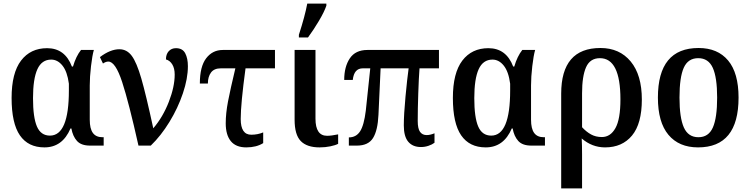

<svg xmlns="http://www.w3.org/2000/svg" viewBox="-20 -816 4205 1076"><path d="M45 -267Q45 -407 98 -476.5Q151 -546 244 -546Q344 -546 383 -443H389Q406 -501 434 -536H506Q497 -505 490 -445Q483 -385 483 -337V-145Q483 -95 500.5 -71Q518 -47 554 -47H561V0H485Q435 0 411.5 -26Q388 -52 380 -96H375Q330 10 229 10Q138 10 91.5 -57.5Q45 -125 45 -267ZM366 -309V-347Q357 -415 330 -448.5Q303 -482 267 -482Q214 -482 189.5 -428Q165 -374 165 -266Q165 -158 187 -107Q209 -56 260 -56Q366 -56 366 -309Z M587 -471Q573 -471 557 -460L540 -496Q598 -540 649 -540Q691 -540 718.5 -503Q746 -466 772 -376Q798 -286 839 -97Q893 -160 926 -245Q959 -330 959 -398Q959 -433 945.5 -455Q932 -477 910 -483Q910 -512 925.5 -529Q941 -546 966 -546Q1003 -546 1018 -517.5Q1033 -489 1033 -445Q1033 -376 1005 -293Q977 -210 929.5 -132.5Q882 -55 825 0H756Q702 -242 664.5 -356.5Q627 -471 587 -471Z M1245 -125Q1245 -181 1258 -248.5Q1271 -316 1299 -433H1217Q1180 -433 1162.5 -409.5Q1145 -386 1145 -348H1100Q1100 -443 1135.5 -489.5Q1171 -536 1229 -536H1521V-433H1356Q1329 -234 1329 -149Q1329 -61 1388 -61Q1424 -61 1455 -74V-14Q1417 10 1360 10Q1302 10 1273.5 -25Q1245 -60 1245 -125Z M1631 -145V-536H1748V-151Q1748 -55 1813 -55Q1837 -55 1875 -63V-10Q1860 -2 1831.5 4Q1803 10 1771 10Q1700 10 1665.5 -25.5Q1631 -61 1631 -145ZM1655 -621Q1689 -726 1702 -796H1809V-784Q1797 -749 1767 -698.5Q1737 -648 1706 -606H1655Z M2243 -113Q2243 -174 2252.5 -275Q2262 -376 2270 -433H2113L2101 -173Q2097 -85 2070.5 -42.5Q2044 0 1980 0H1935V-46Q1976 -46 1998 -80Q2020 -114 2030 -196L2055 -433H2013Q1964 -433 1957 -368H1909Q1909 -442 1940.5 -489Q1972 -536 2039 -536H2440V-433H2331Q2327 -381 2324 -292.5Q2321 -204 2321 -138Q2321 -95 2334 -77Q2347 -59 2371 -59Q2391 -59 2415 -69V-16Q2402 -6 2381.5 1Q2361 8 2339 8Q2293 8 2268 -21.5Q2243 -51 2243 -113Z M2518 -267Q2518 -407 2571 -476.5Q2624 -546 2717 -546Q2817 -546 2856 -443H2862Q2879 -501 2907 -536H2979Q2970 -505 2963 -445Q2956 -385 2956 -337V-145Q2956 -95 2973.5 -71Q2991 -47 3027 -47H3034V0H2958Q2908 0 2884.5 -26Q2861 -52 2853 -96H2848Q2803 10 2702 10Q2611 10 2564.5 -57.5Q2518 -125 2518 -267ZM2839 -309V-347Q2830 -415 2803 -448.5Q2776 -482 2740 -482Q2687 -482 2662.5 -428Q2638 -374 2638 -266Q2638 -158 2660 -107Q2682 -56 2733 -56Q2839 -56 2839 -309Z M3125 -291Q3125 -547 3345 -547Q3452 -547 3514.5 -471.5Q3577 -396 3577 -258Q3577 -123 3522 -56.5Q3467 10 3371 10Q3298 10 3240 -40Q3242 -4 3242 49V240H3125ZM3457 -259Q3457 -490 3342 -490Q3287 -490 3264.5 -439.5Q3242 -389 3242 -293V-103Q3266 -77 3292.5 -62.5Q3319 -48 3353 -48Q3401 -48 3429 -98Q3457 -148 3457 -259Z M3667 -269Q3667 -547 3895 -547Q4002 -547 4060.5 -477Q4119 -407 4119 -269Q4119 10 3892 10Q3785 10 3726 -60.5Q3667 -131 3667 -269ZM3999 -269Q3999 -382 3974.5 -436Q3950 -490 3893 -490Q3836 -490 3812 -436.5Q3788 -383 3788 -269Q3788 -156 3812.5 -101.5Q3837 -47 3894 -47Q3951 -47 3975 -101.5Q3999 -156 3999 -269Z"/></svg>

Font: Noto Serif NarrowSemiBold
Style: Regular
Weight: 600
Width: 4
Designer: Monotype Design Team
Foundry: Monotype Imaging Inc.
Version: Version 1.001